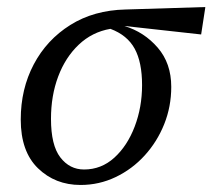

<svg xmlns="http://www.w3.org/2000/svg" viewBox="-20 -513 604 546"><path d="M209 13Q137 13 88 -34.5Q39 -82 39 -173Q39 -260 76 -330Q113 -400 180 -442Q247 -484 337 -486L564 -493L552 -415L335 -439H334Q390 -422 428.5 -377.5Q467 -333 467 -266Q467 -210 447 -160Q427 -110 391.5 -71Q356 -32 309 -9.5Q262 13 209 13ZM125 -175Q125 -100 151.5 -65.5Q178 -31 219 -31Q268 -31 305 -64.5Q342 -98 363 -153Q384 -208 384 -271Q384 -336 363 -374.5Q342 -413 294 -431Q242 -422 204 -386Q166 -350 145.5 -295.5Q125 -241 125 -175Z"/></svg>

Font: Source Serif 4 SmText
Style: Italic
Weight: 400
Italic angle: -12°
Designer: Frank Grießhammer
Foundry: Adobe
Version: Version 4.005;hotconv 1.1.0;makeotfexe 2.6.0